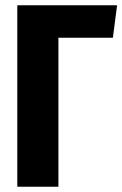

<svg xmlns="http://www.w3.org/2000/svg" viewBox="-20 -713 467 733"><path d="M427 -693 411 -569H203V0H46V-693Z"/></svg>

Font: Fira Sans Extra Condensed
Style: Bold
Weight: 700
Width: 1
Designer: Carrois Corporate & Edenspiekermann AG
Foundry: Carrois Corporate GbR & Edenspiekermann AG
Version: Version 4.203